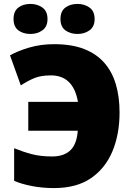

<svg xmlns="http://www.w3.org/2000/svg" viewBox="-20 -948 673 978"><path d="M240 -564Q188 -564 154.5 -550Q121 -536 86 -513L31 -666Q69 -688 128 -705.5Q187 -723 256 -723Q345 -723 408 -698.5Q471 -674 511 -628.5Q551 -583 570 -519Q589 -455 589 -375Q589 -265 553 -178Q517 -91 443.5 -40.5Q370 10 255 10Q195 10 141.5 -0.5Q88 -11 52 -27V-193Q99 -174 143 -162.5Q187 -151 246 -151Q278 -151 302 -160Q326 -169 341.5 -185.5Q357 -202 365.5 -226.5Q374 -251 376 -282H124V-429H377Q371 -464 359 -489.5Q347 -515 329.5 -531.5Q312 -548 289.5 -556Q267 -564 240 -564ZM49 -851Q49 -891 73.5 -909.5Q98 -928 135 -928Q170 -928 196 -909.5Q222 -891 222 -851Q222 -812 196 -793.5Q170 -775 135 -775Q98 -775 73.5 -793.5Q49 -812 49 -851ZM288 -851Q288 -891 313 -909.5Q338 -928 375 -928Q410 -928 436 -909.5Q462 -891 462 -851Q462 -812 436 -793.5Q410 -775 375 -775Q338 -775 313 -793.5Q288 -812 288 -851Z"/></svg>

Font: Noto Sans Display Black
Style: Regular
Weight: 900
Designer: Monotype Design Team
Foundry: Monotype Imaging Inc.
Version: Version 2.003